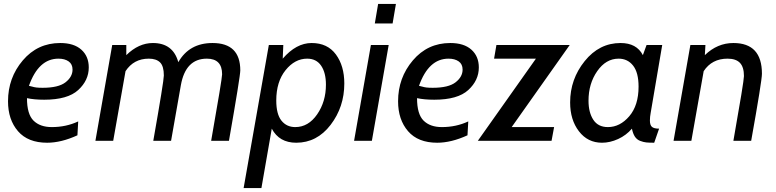

<svg xmlns="http://www.w3.org/2000/svg" viewBox="-20 -720 3970 982"><path d="M434 -375Q434 -309 380 -259.5Q326 -210 206 -210Q155 -210 118 -218Q118 -136 151.5 -103Q185 -70 245 -70Q318 -70 380 -99L376 -28Q293 10 221 10Q123 10 72 -49Q21 -108 21 -202Q21 -322 96.5 -411Q172 -500 288 -500Q358 -500 396 -466Q434 -432 434 -375ZM279 -420Q177 -420 128 -281Q135 -280 144.5 -277Q154 -274 166 -272.5Q178 -271 198 -271Q279 -271 315 -299Q351 -327 351 -364Q351 -392 331 -406Q311 -420 279 -420Z M1151 0H1060Q1116 -318 1116 -340Q1116 -420 1038 -420Q929 -420 905 -284L855 0H764Q818 -306 818 -334Q818 -382 798.5 -401Q779 -420 741 -420Q664 -420 622 -356L559 0H468L554 -490H626V-438Q689 -500 762 -500Q865 -500 892 -402Q948 -500 1067 -500Q1209 -500 1209 -360Q1209 -331 1151 0Z M1495 10Q1408 10 1370 -62L1317 242H1226L1355 -490H1429L1426 -420Q1495 -500 1574 -500Q1655 -500 1698 -441.5Q1741 -383 1741 -293Q1741 -173 1671 -81.5Q1601 10 1495 10ZM1551 -420Q1488 -420 1440.5 -361Q1393 -302 1393 -206Q1393 -136 1419.5 -103Q1446 -70 1490 -70Q1557 -70 1602 -135Q1647 -200 1647 -287Q1647 -348 1622.5 -384Q1598 -420 1551 -420Z M1988 -600H1897L1914 -700H2005ZM1882 0H1791L1877 -490H1968Z M2429 -375Q2429 -309 2375 -259.5Q2321 -210 2201 -210Q2150 -210 2113 -218Q2113 -136 2146.5 -103Q2180 -70 2240 -70Q2313 -70 2375 -99L2371 -28Q2288 10 2216 10Q2118 10 2067 -49Q2016 -108 2016 -202Q2016 -322 2091.5 -411Q2167 -500 2283 -500Q2353 -500 2391 -466Q2429 -432 2429 -375ZM2274 -420Q2172 -420 2123 -281Q2130 -280 2139.5 -277Q2149 -274 2161 -272.5Q2173 -271 2193 -271Q2274 -271 2310 -299Q2346 -327 2346 -364Q2346 -392 2326 -406Q2306 -420 2274 -420Z M2894 -490 2597 -70H2814L2801 0H2424L2721 -420H2507L2519 -490Z M3367 -490 3308 -143Q3304 -122 3304 -104Q3304 -80 3314.5 -71Q3325 -62 3351 -62L3326 10Q3300 10 3285.5 8.5Q3271 7 3254 0.5Q3237 -6 3227 -21.5Q3217 -37 3212 -62Q3183 -28 3141.5 -9Q3100 10 3059 10Q2986 10 2941 -48.5Q2896 -107 2896 -196Q2896 -315 2970.5 -407.5Q3045 -500 3154 -500Q3236 -500 3268 -438L3287 -490ZM3144 -420Q3079 -420 3034.5 -356Q2990 -292 2990 -205Q2990 -145 3014.5 -107.5Q3039 -70 3089 -70Q3151 -70 3198.5 -125.5Q3246 -181 3246 -277Q3246 -349 3218 -384.5Q3190 -420 3144 -420Z M3822 0H3731Q3785 -305 3785 -331Q3785 -377 3764.5 -398.5Q3744 -420 3701 -420Q3621 -420 3579 -356L3516 0H3425L3511 -490H3588L3585 -438Q3649 -500 3731 -500Q3877 -500 3877 -343Q3877 -307 3822 0Z"/></svg>

Font: Cabin
Style: Italic
Weight: 400
Designer: Pablo Impallari
Foundry: Pablo Impallari. www.impallari.com Igino Marini. www.ikern.com
Version: Version 1.005